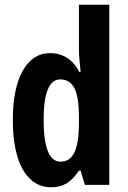

<svg xmlns="http://www.w3.org/2000/svg" viewBox="-20 -780 541 810"><path d="M196 10C249 10 280 -12 313 -60H320L338 0H441V-760H313V-569C313 -541 317 -516 320 -476H315C287 -531 242 -556 191 -556C93 -556 34 -451 34 -274C34 -96 92 10 196 10ZM235 -98C188 -98 164 -157 164 -275C164 -387 187 -445 234 -445C289 -445 313 -397 313 -288V-256C312 -147 288 -98 235 -98Z"/></svg>

Font: Noto Sans Gurmukhi UI ExtraCondensed
Style: Bold
Weight: 700
Width: 2
Designer: Jelle Bosma - Monotype Design Team
Foundry: Monotype Imaging Inc.
Version: Version 2.004